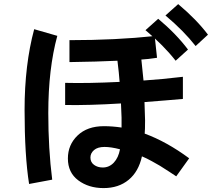

<svg xmlns="http://www.w3.org/2000/svg" viewBox="-20 -915 1057 957"><path d="M804.7 -837.9 868.2 -894.5Q960 -817.4 1016.6 -742.2L955.1 -685.5Q895.5 -761.7 804.7 -837.9ZM705.1 -764.6 768.6 -821.3Q858.4 -746.1 917 -668L855.5 -612.3Q795.9 -688.5 705.1 -764.6ZM318.4 -125Q318.4 -193.4 366.7 -239.7Q415 -286.1 498 -286.1Q540 -286.1 585.9 -279.3V-329.1Q584 -365.2 583 -399.4Q424.8 -389.6 304.7 -391.6V-502Q417 -499 576.2 -506.8Q573.2 -549.8 565.4 -612.3Q463.9 -607.4 326.2 -605.5V-714.8Q557.6 -714.8 751 -735.4L762.7 -627Q708 -619.1 684.6 -618.2Q694.3 -526.4 695.3 -513.7Q785.2 -519.5 891.6 -532.2V-421.9Q871.1 -419.9 805.7 -414.6Q740.2 -409.2 700.2 -406.2Q703.1 -321.3 703.1 -314.5Q703.1 -265.6 701.2 -249Q810.5 -209 922.9 -126L858.4 -36.1Q855.5 -38.1 822.8 -59.6Q790 -81.1 776.9 -88.9Q763.7 -96.7 737.3 -111.3Q710.9 -126 687.5 -135.7Q670.9 -59.6 621.1 -18.6Q571.3 22.5 496.1 22.5Q421.9 22.5 370.1 -16.1Q318.4 -54.7 318.4 -125ZM102.5 -367.2Q102.5 -591.8 150.4 -769.5L265.6 -736.3Q220.7 -571.3 220.7 -351.6Q220.7 -172.9 240.2 -19.5L125 2Q102.5 -139.6 102.5 -367.2ZM578.1 -170.9Q533.2 -182.6 501 -182.6Q466.8 -182.6 448.7 -167Q430.7 -151.4 430.7 -129.9Q430.7 -106.4 448.7 -93.3Q466.8 -80.1 492.2 -80.1Q524.4 -80.1 547.4 -104.5Q570.3 -128.9 578.1 -170.9Z"/></svg>

Font: Gothic A1
Style: Bold
Weight: 700
Version: Version 2.50